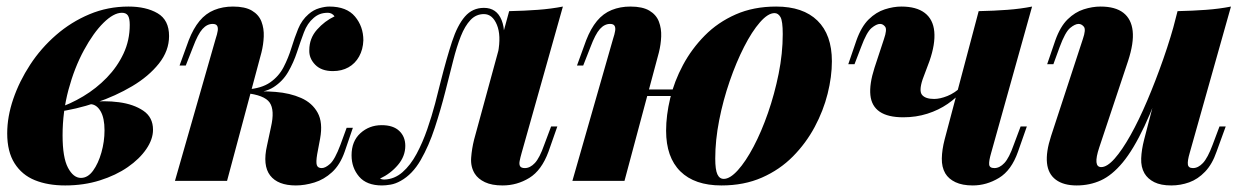

<svg xmlns="http://www.w3.org/2000/svg" viewBox="-20 -552 3800 586"><path d="M227 -9Q248 -9 264 -31Q280 -53 289.5 -86.5Q299 -120 299 -154Q299 -192 287 -212.5Q275 -233 257 -234L251 -240Q298 -246 343 -240Q388 -234 417.5 -214Q447 -194 447 -156Q447 -127 426.5 -97Q406 -67 370 -42Q334 -17 285 -1.5Q236 14 179 14Q126 14 86.5 -2Q47 -18 24.5 -53.5Q2 -89 2 -145Q2 -196 20.5 -250Q39 -304 72 -354.5Q105 -405 151 -445Q197 -485 253 -508.5Q309 -532 372 -532Q426 -532 461 -511.5Q496 -491 496 -442Q496 -397 465 -358Q434 -319 383.5 -289Q333 -259 272.5 -238.5Q212 -218 151 -210L153 -221Q194 -234 234 -258Q274 -282 306 -315Q338 -348 357 -388.5Q376 -429 376 -476Q376 -496 370.5 -504.5Q365 -513 352 -513Q327 -513 296 -482.5Q265 -452 236 -398.5Q207 -345 189 -278Q171 -211 171 -139Q171 -71 187.5 -40Q204 -9 227 -9Z M948 -81Q944 -57 947 -48Q950 -39 962 -39Q973 -39 987.5 -52Q1002 -65 1019 -110L1038 -162H1057L1032 -89Q1018 -49 993.5 -26.5Q969 -4 939.5 5Q910 14 883 14Q828 14 804.5 -16.5Q781 -47 795 -108L807 -164Q819 -216 803 -239Q787 -262 729 -268V-272Q777 -275 821 -271.5Q865 -268 899 -253Q933 -238 949.5 -208Q966 -178 957 -129ZM981 -513Q967 -513 956.5 -509Q946 -505 937 -497Q918 -481 907.5 -453Q897 -425 886.5 -393Q876 -361 859.5 -332.5Q843 -304 815 -286Q787 -268 741 -269L731 -268L733 -279Q778 -282 804.5 -300.5Q831 -319 845.5 -347Q860 -375 869.5 -406Q879 -437 890 -464Q901 -491 922 -509Q937 -522 954.5 -527Q972 -532 985 -532Q1038 -532 1063.5 -501.5Q1089 -471 1089 -429Q1088 -401 1076 -379.5Q1064 -358 1043.5 -346.5Q1023 -335 996 -335Q961 -335 942 -354.5Q923 -374 924 -399Q924 -435 947.5 -461.5Q971 -488 1001 -502Q998 -507 992.5 -510Q987 -513 981 -513ZM673 0H514L638 -433Q643 -448 644.5 -458Q646 -468 642.5 -473.5Q639 -479 629 -479Q612 -479 598 -463.5Q584 -448 569 -408L547 -352H528L556 -429Q570 -465 589 -488Q608 -511 634 -521.5Q660 -532 691 -532Q728 -532 749 -519.5Q770 -507 778 -486Q786 -465 785 -440.5Q784 -416 778 -392Z M1572 -85Q1568 -71 1566 -60.5Q1564 -50 1567.5 -44.5Q1571 -39 1582 -39Q1598 -39 1612.5 -54.5Q1627 -70 1641 -110L1662 -166H1681L1654 -89Q1633 -32 1595.5 -9Q1558 14 1514 14Q1481 14 1460 4Q1439 -6 1429 -22Q1416 -43 1418 -70.5Q1420 -98 1427 -126L1534 -518Q1581 -519 1621.5 -522Q1662 -525 1698 -532ZM1153 -4Q1184 -5 1208.5 -26.5Q1233 -48 1251.5 -82.5Q1270 -117 1284 -157.5Q1298 -198 1308 -236Q1318 -274 1325 -303Q1343 -374 1359.5 -424.5Q1376 -475 1399 -501.5Q1422 -528 1457 -528Q1496 -528 1511 -490.5Q1526 -453 1511 -397L1500 -391Q1510 -444 1496.5 -476.5Q1483 -509 1457 -509Q1433 -509 1416 -491Q1399 -473 1386.5 -441.5Q1374 -410 1363 -366.5Q1352 -323 1339 -272Q1325 -217 1307 -162Q1289 -107 1264 -63.5Q1239 -20 1203 0Q1187 9 1172 11.5Q1157 14 1146 14Q1099 14 1076 -13Q1053 -40 1053 -78Q1053 -121 1080 -145.5Q1107 -170 1145 -170Q1180 -170 1198.5 -152.5Q1217 -135 1217 -107Q1217 -75 1194.5 -48.5Q1172 -22 1140 -7Q1141 -6 1145 -5Q1149 -4 1153 -4Z M1901 -279H2085V-259H1901ZM1886 0H1727L1851 -433Q1856 -448 1857.5 -458Q1859 -468 1855.5 -473.5Q1852 -479 1842 -479Q1825 -479 1811 -463.5Q1797 -448 1782 -408L1760 -352H1741L1769 -429Q1783 -465 1802 -488Q1821 -511 1847 -521.5Q1873 -532 1904 -532Q1941 -532 1962 -519.5Q1983 -507 1991 -486Q1999 -465 1998 -440.5Q1997 -416 1991 -392ZM2344 -512Q2324 -512 2299.5 -484Q2275 -456 2251 -409Q2227 -362 2207 -304Q2187 -246 2175 -185Q2163 -124 2163 -68Q2163 -34 2169.5 -20Q2176 -6 2189 -6Q2208 -6 2232 -32.5Q2256 -59 2280 -104.5Q2304 -150 2324 -207.5Q2344 -265 2356.5 -327Q2369 -389 2369 -448Q2369 -488 2362 -500Q2355 -512 2344 -512ZM2013 -153Q2013 -200 2025.5 -252Q2038 -304 2064.5 -353.5Q2091 -403 2131 -443.5Q2171 -484 2225.5 -508Q2280 -532 2349 -532Q2431 -532 2475 -489Q2519 -446 2519 -365Q2519 -318 2506 -266Q2493 -214 2466.5 -164.5Q2440 -115 2400 -74.5Q2360 -34 2305.5 -10Q2251 14 2182 14Q2100 14 2056.5 -29Q2013 -72 2013 -153Z M2919 -277Q2900 -254 2872.5 -235Q2845 -216 2810.5 -205Q2776 -194 2737 -194Q2690 -194 2665 -211Q2640 -228 2636.5 -261.5Q2633 -295 2649 -345L2678 -433Q2688 -462 2681.5 -470.5Q2675 -479 2666 -479Q2655 -479 2640 -466.5Q2625 -454 2608 -408L2588 -356H2569L2594 -429Q2609 -471 2631.5 -493Q2654 -515 2680.5 -523.5Q2707 -532 2731 -532Q2777 -532 2802.5 -512.5Q2828 -493 2831.5 -455.5Q2835 -418 2817 -366L2796 -310Q2784 -274 2794.5 -262Q2805 -250 2831 -250Q2849 -250 2871.5 -259Q2894 -268 2915 -288ZM3005 -85Q2998 -61 2999 -50Q3000 -39 3015 -39Q3031 -39 3045.5 -54.5Q3060 -70 3074 -110L3095 -166H3114L3087 -89Q3067 -32 3029 -9Q2991 14 2949 14Q2917 14 2896 4Q2875 -6 2865 -23Q2854 -42 2854.5 -68.5Q2855 -95 2863 -126L2967 -518Q3014 -519 3054.5 -522Q3095 -525 3130 -532Z M3545 -352Q3507 -239 3473 -167Q3439 -95 3406.5 -56Q3374 -17 3340 -1.5Q3306 14 3266 14Q3226 14 3202.5 -3.5Q3179 -21 3175.5 -54.5Q3172 -88 3188 -137L3285 -433Q3295 -462 3288 -470.5Q3281 -479 3272 -479Q3261 -479 3246 -466.5Q3231 -454 3214 -408L3195 -356H3176L3201 -429Q3216 -471 3238.5 -493Q3261 -515 3287.5 -523.5Q3314 -532 3339 -532Q3384 -532 3408.5 -513Q3433 -494 3437 -457.5Q3441 -421 3423 -366L3335 -102Q3315 -42 3341 -42Q3359 -42 3382 -68Q3405 -94 3430.5 -139.5Q3456 -185 3481.5 -245Q3507 -305 3530.5 -372Q3554 -439 3572 -508ZM3611 -85Q3604 -61 3605.5 -50Q3607 -39 3621 -39Q3637 -39 3651.5 -54.5Q3666 -70 3681 -110L3702 -166H3721L3693 -89Q3680 -51 3658 -28Q3636 -5 3609.5 4.5Q3583 14 3555 14Q3523 14 3503 4Q3483 -6 3473 -23Q3462 -42 3463 -68.5Q3464 -95 3472 -126L3574 -518Q3620 -519 3661 -522Q3702 -525 3737 -532Z"/></svg>

Font: Playfair Display ExtraBold
Style: Italic
Weight: 800
Italic angle: -14°
Designer: Claus Eggers Sørensen
Foundry: Claus Eggers Sørensen
Version: Version 1.203